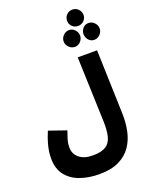

<svg xmlns="http://www.w3.org/2000/svg" viewBox="-239 -1273 1264 1623"><g transform="rotate(-20 393.0 -462.0)"><path d="M24 -34Q24 -62 28 -93Q32 -124 43.5 -165Q55 -206 79 -264L235 -210Q221 -171 213.5 -146.5Q206 -122 203.5 -104Q201 -86 201 -66Q201 -10 244.5 26.5Q288 63 368 63Q445 63 484.5 37Q524 11 537.5 -43Q551 -97 548 -182L528 -760H702L720 -189Q723 -106 707.5 -30.5Q692 45 651.5 104Q611 163 541 197Q471 231 364 231Q270 231 192.5 203.5Q115 176 69.5 117.5Q24 59 24 -34ZM623 -1008Q591 -1008 570 -1029.5Q549 -1051 549 -1080Q549 -1111 570 -1133Q591 -1155 623 -1155Q654 -1155 675.5 -1133Q697 -1111 697 -1080Q697 -1051 675.5 -1029.5Q654 -1008 623 -1008ZM538 -851Q507 -851 484.5 -874Q462 -897 462 -927Q462 -956 484.5 -979Q507 -1002 538 -1002Q567 -1002 588.5 -979Q610 -956 610 -927Q610 -897 588.5 -874Q567 -851 538 -851ZM711 -851Q681 -851 661 -874Q641 -897 641 -927Q641 -956 661 -979Q681 -1002 711 -1002Q742 -1002 764 -979Q786 -956 786 -927Q786 -897 764 -874Q742 -851 711 -851Z"/></g></svg>

Font: Noto Sans Arabic Blk
Style: Regular
Weight: 900
Designer: Monotype Design Team, Nadine Chahine, Nizar Qandah and Khaled Hosny
Foundry: Monotype Imaging Inc.
Version: Version 2.012; ttfautohint (v1.8.4.7-5d5b)